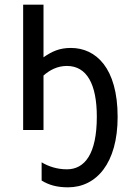

<svg xmlns="http://www.w3.org/2000/svg" viewBox="-20 -556 555 821"><path d="M271 245C392 245 483 142 483 -56C483 -266 390 -351 283 -351C234 -351 202 -336 166 -311V-536H79V0H166V-233C192 -256 225 -274 266 -274C352 -274 394 -195 394 -57C394 103 342 168 266 168C223 168 186 155 158 138V216C189 235 223 245 271 245Z"/></svg>

Font: Noto Sans Thai
Style: Regular
Weight: 400
Designer: Monotype Design Team
Foundry: Monotype Imaging Inc.
Version: Version 1.901